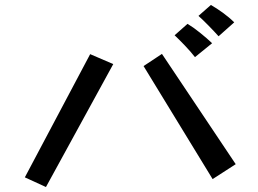

<svg xmlns="http://www.w3.org/2000/svg" viewBox="-20 -809 1040 773"><path d="M860 -663Q844 -681 819.5 -706Q795 -731 779 -745L829 -789Q852 -776 877.5 -757.5Q903 -739 923 -719ZM765 -579Q748 -601 724 -626Q700 -651 683 -667L735 -713Q757 -700 785 -677.5Q813 -655 834 -635ZM558 -543 632 -592 929 -148 836 -88ZM343 -591 436 -551 165 -56 80 -95Z"/></svg>

Font: Stick
Style: Regular
Weight: 400
Designer: Fontworks Inc.
Foundry: Fontworks Inc.
Version: Version 1.100